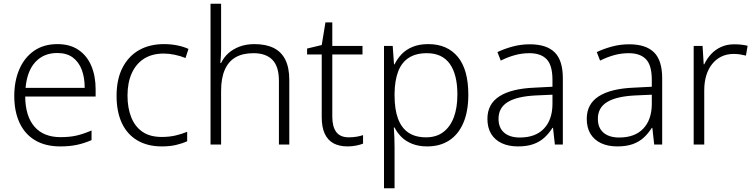

<svg xmlns="http://www.w3.org/2000/svg" viewBox="-20 -780 4069 1036"><path d="M290 -542Q358 -542 404 -510.5Q450 -479 473 -424Q496 -369 496 -298V-259H116Q117 -153 166 -96.5Q215 -40 307 -40Q356 -40 393 -48.5Q430 -57 474 -76V-24Q435 -7 395.5 1.5Q356 10 305 10Q225 10 169.5 -23Q114 -56 85.5 -117.5Q57 -179 57 -262Q57 -343 84.5 -406.5Q112 -470 164 -506Q216 -542 290 -542ZM289 -494Q216 -494 171 -445.5Q126 -397 118 -306H437Q437 -362 421 -404Q405 -446 372.5 -470Q340 -494 289 -494Z M853 10Q776 10 721 -22.5Q666 -55 637.5 -116Q609 -177 609 -263Q609 -353 641.5 -415.5Q674 -478 731 -510Q788 -542 865 -542Q903 -542 937 -535Q971 -528 997 -516L981 -467Q954 -478 923 -484.5Q892 -491 864 -491Q801 -491 757.5 -463.5Q714 -436 691 -385Q668 -334 668 -264Q668 -198 688 -147.5Q708 -97 748.5 -69Q789 -41 853 -41Q893 -41 927.5 -49Q962 -57 990 -69V-18Q964 -6 930.5 2Q897 10 853 10Z M1173 -517Q1173 -496 1172 -477.5Q1171 -459 1169 -440H1173Q1187 -470 1212 -492.5Q1237 -515 1272.5 -528.5Q1308 -542 1353 -542Q1414 -542 1456 -521.5Q1498 -501 1519.5 -458Q1541 -415 1541 -348V0H1485V-344Q1485 -421 1450 -457Q1415 -493 1348 -493Q1289 -493 1250.5 -470.5Q1212 -448 1192.5 -402.5Q1173 -357 1173 -290V0H1116V-760H1173Z M1862 -39Q1885 -39 1905 -42.5Q1925 -46 1939 -51V-5Q1924 1 1902 5.5Q1880 10 1855 10Q1811 10 1780 -6.5Q1749 -23 1732.5 -58Q1716 -93 1716 -148V-486H1637V-518L1716 -537L1736 -659H1773V-532H1936V-486H1773V-151Q1773 -96 1794.5 -67.5Q1816 -39 1862 -39Z M2291 -542Q2393 -542 2450 -473.5Q2507 -405 2507 -269Q2507 -179 2480 -116.5Q2453 -54 2403.5 -22Q2354 10 2285 10Q2239 10 2204 -4Q2169 -18 2146 -41Q2123 -64 2109 -92H2105Q2107 -67 2108 -37.5Q2109 -8 2109 17V236H2052V-532H2099L2106 -433H2109Q2123 -462 2146.5 -487Q2170 -512 2206 -527Q2242 -542 2291 -542ZM2283 -493Q2224 -493 2185.5 -468Q2147 -443 2128.5 -394.5Q2110 -346 2109 -276V-266Q2109 -190 2127.5 -140Q2146 -90 2183.5 -64.5Q2221 -39 2279 -39Q2334 -39 2371.5 -67Q2409 -95 2428.5 -146.5Q2448 -198 2448 -270Q2448 -378 2407 -435.5Q2366 -493 2283 -493Z M2839 -541Q2929 -541 2973 -497.5Q3017 -454 3017 -358V0H2974L2964 -90H2961Q2942 -60 2917.5 -37.5Q2893 -15 2858.5 -2.5Q2824 10 2775 10Q2724 10 2687 -7.5Q2650 -25 2630 -58Q2610 -91 2610 -139Q2610 -219 2675 -260.5Q2740 -302 2864 -307L2961 -312V-349Q2961 -428 2929.5 -460.5Q2898 -493 2837 -493Q2796 -493 2758 -482.5Q2720 -472 2682 -453L2664 -499Q2702 -517 2746.5 -529Q2791 -541 2839 -541ZM2871 -265Q2770 -260 2720 -229.5Q2670 -199 2670 -139Q2670 -90 2700.5 -64Q2731 -38 2785 -38Q2869 -38 2914.5 -85.5Q2960 -133 2961 -217V-269Z M3375 -541Q3465 -541 3509 -497.5Q3553 -454 3553 -358V0H3510L3500 -90H3497Q3478 -60 3453.5 -37.5Q3429 -15 3394.5 -2.5Q3360 10 3311 10Q3260 10 3223 -7.5Q3186 -25 3166 -58Q3146 -91 3146 -139Q3146 -219 3211 -260.5Q3276 -302 3400 -307L3497 -312V-349Q3497 -428 3465.5 -460.5Q3434 -493 3373 -493Q3332 -493 3294 -482.5Q3256 -472 3218 -453L3200 -499Q3238 -517 3282.5 -529Q3327 -541 3375 -541ZM3407 -265Q3306 -260 3256 -229.5Q3206 -199 3206 -139Q3206 -90 3236.5 -64Q3267 -38 3321 -38Q3405 -38 3450.5 -85.5Q3496 -133 3497 -217V-269Z M3942 -541Q3961 -541 3979.5 -539Q3998 -537 4014 -533L4005 -480Q3989 -484 3973 -486.5Q3957 -489 3939 -489Q3902 -489 3873 -475Q3844 -461 3823 -435Q3802 -409 3791 -373Q3780 -337 3780 -292V0H3723V-532H3771L3777 -433H3780Q3794 -463 3816.5 -487.5Q3839 -512 3870.5 -526.5Q3902 -541 3942 -541Z"/></svg>

Font: Noto Sans Hebrew Light
Style: Regular
Weight: 300
Designer: Monotype Design Team
Foundry: Monotype Imaging Inc.
Version: Version 2.003